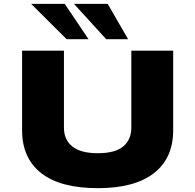

<svg xmlns="http://www.w3.org/2000/svg" viewBox="-20 -969 1017 1000"><path d="M490 11Q295 11 195 -67Q95 -145 95 -291V-705H313V-305Q313 -240 357.5 -205.5Q402 -171 489 -171Q580 -171 622 -206.5Q664 -242 664 -305V-705H882V-291Q882 -145 781.5 -67Q681 11 490 11ZM533 -765 365 -949H541L647 -765ZM327 -765 142 -949H317L441 -765Z"/></svg>

Font: Nunito Sans 7pt Expanded Black
Style: Regular
Weight: 900
Width: 7
Designer: Vernon Adams
Foundry: Vernon Adams
Version: Version 3.101;gftools[0.9.27]